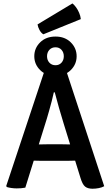

<svg xmlns="http://www.w3.org/2000/svg" viewBox="-20 -1118 658 1145"><path d="M242.5 -687H378L601.5 -7.5Q588.5 0 569.2 3.8Q550 7.5 532 7.5Q503 7.5 487.2 -5.5Q471.5 -18.5 460 -57L360 -380Q346.5 -423 332 -474Q317.5 -525 306.5 -567.5H301Q296 -543.5 288.5 -514.8Q281 -486 273.2 -458.5Q265.5 -431 259.5 -411L131 1Q119.5 3.5 106.2 4.5Q93 5.5 79 5.5Q64 5.5 48.2 3.2Q32.5 1 21 -2.5L17 -8.5ZM234.5 -159Q229.5 -159 216.5 -159.2Q203.5 -159.5 190.2 -159.8Q177 -160 172 -160H113.5L150.5 -256.5H202Q207.5 -256.5 219 -256.8Q230.5 -257 242.2 -257.2Q254 -257.5 259 -257.5H352Q357 -257.5 369 -257.2Q381 -257 393 -256.8Q405 -256.5 410.5 -256.5H463.5L495 -160H436.5Q431 -160 417.8 -159.8Q404.5 -159.5 391.5 -159.2Q378.5 -159 373.5 -159ZM184.5 -782.5Q184.5 -831 219.5 -865.5Q254.5 -900 311 -900Q367 -900 402 -865.5Q437 -831 437 -782.5Q437 -734.5 402 -700Q367 -665.5 311 -665.5Q254.5 -665.5 219.5 -700Q184.5 -734.5 184.5 -782.5ZM260.5 -782.5Q260.5 -759.5 274.5 -744.2Q288.5 -729 311 -729Q333 -729 346.8 -744.2Q360.5 -759.5 360.5 -782.5Q360.5 -805.5 346.8 -820.8Q333 -836 311 -836Q288.5 -836 274.5 -820.8Q260.5 -805.5 260.5 -782.5ZM412 -1097.5Q422.5 -1089.5 433.5 -1074.5Q444.5 -1059.5 452.2 -1041Q460 -1022.5 462 -1004L238.5 -913.5Q225 -921.5 215.5 -939.2Q206 -957 204 -972.5Z"/></svg>

Font: Signika Medium
Style: Regular
Weight: 500
Designer: Anna Giedry
Foundry: Anna Giedry
Version: Version 2.000